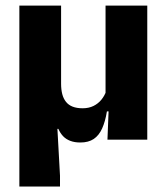

<svg xmlns="http://www.w3.org/2000/svg" viewBox="-20 -512 611 704"><path d="M367 -491.5H520V0H374L379 -126L367 -137ZM204 -491.5V-205Q204 -184 208.2 -167.2Q212.5 -150.5 221.8 -138.8Q231 -127 246.2 -121Q261.5 -115 283 -115Q305.5 -115 322.8 -123.5Q340 -132 351.8 -146.5Q363.5 -161 369.5 -178L397 -103.5H372Q366 -66.5 354.5 -41Q343 -15.5 323.8 -2.5Q304.5 10.5 274.5 10.5Q253.5 10.5 237.8 4.5Q222 -1.5 211.5 -12.5Q201 -23.5 194 -39.5H190.5L200 132V172H51V-491.5Z"/></svg>

Font: Anek Kannada Medium
Style: Bold
Weight: 700
Version: Version 1.003